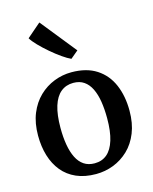

<svg xmlns="http://www.w3.org/2000/svg" viewBox="-130 -966 848 1063"><g transform="rotate(-15 294.0 -435.0)"><path d="M31 -277.5Q31 -349 53.2 -403.5Q75.5 -458 113.8 -494.8Q152 -531.5 200 -550.2Q248 -569 299.5 -569Q386 -569 443 -532Q500 -495 528 -429.8Q556 -364.5 556 -280.5Q556 -208.5 534 -153.8Q512 -99 473.8 -62.5Q435.5 -26 387.5 -7.5Q339.5 11 287.5 11Q223 11 174.8 -10.2Q126.5 -31.5 94.8 -70.2Q63 -109 47 -161.8Q31 -214.5 31 -277.5ZM295 -48.5Q337 -48.5 366 -73Q395 -97.5 410.2 -147Q425.5 -196.5 425.5 -271.5Q425.5 -324.5 418.5 -368Q411.5 -411.5 396 -443.2Q380.5 -475 355.5 -492.2Q330.5 -509.5 294.5 -509.5Q252.5 -509.5 222.8 -485.2Q193 -461 177.5 -411.5Q162 -362 162 -286.5Q162 -233.5 169.5 -189.8Q177 -146 192.8 -114.2Q208.5 -82.5 233.8 -65.5Q259 -48.5 295 -48.5ZM319 -641Q299.5 -649.5 270.8 -669.5Q242 -689.5 211.2 -715.8Q180.5 -742 155.8 -767.5Q131 -793 120 -812L200 -881L363.5 -677.5L320 -641Z"/></g></svg>

Font: Merriweather 20pt SemiBold
Style: Regular
Weight: 600
Version: Version 2.100